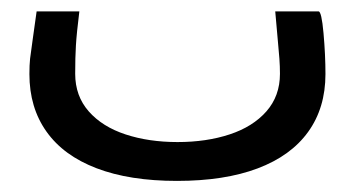

<svg xmlns="http://www.w3.org/2000/svg" viewBox="-20 -116 640 346"><path d="M33 17.5Q33 1 34.2 -10.2Q35.5 -21.5 39 -45.5L46 -95.5H123Q118 -55 116.8 -34Q115.5 -13 115.5 17Q115.5 57 140 84.8Q164.5 112.5 206.2 126.2Q248 140 300 140Q352 140 393.8 126.2Q435.5 112.5 460 84.8Q484.5 57 484.5 17Q484.5 3.5 483.5 -10.2Q482.5 -24 481 -39Q478.5 -67.5 476 -95.5H554Q559.5 -95.5 563 -56.2Q566.5 -17 566.5 17.5Q566.5 78.5 535.2 121.8Q504 165 444.2 187.5Q384.5 210 299 210Q213.5 210 154 187.2Q94.5 164.5 63.8 121.2Q33 78 33 17.5Z"/></svg>

Font: JuliaMono Light
Style: Regular
Weight: 300
Monospace: yes
Designer: cormullion
Foundry: corm
Version: Version 0.054; ttfautohint (v1.8.4)